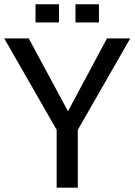

<svg xmlns="http://www.w3.org/2000/svg" viewBox="-24 -867 622 887"><path d="M237.8 0V-267.1L-4.4 -689.5H108.9L290 -353L470.2 -689.5H577.6L335.4 -267.1V0ZM324.7 -763.2V-847.2H433.1V-763.2ZM140.1 -763.2V-847.2H248.5V-763.2Z"/></svg>

Font: Shanti
Style: Regular
Weight: 400
Designer: Vernon Adams
Foundry: Vernon Adams
Version: Version 1.100; ttfautohint (v1.8.4)